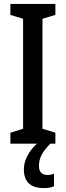

<svg xmlns="http://www.w3.org/2000/svg" viewBox="-20 -734 336 981"><path d="M263 0H33V-56L98 -76V-638L33 -658V-714H263V-658L197 -638V-76L263 -56ZM179 113Q179 160 223 160Q235 160 242.5 158Q250 156 256 153V217Q247 222 233.5 224.5Q220 227 204 227Q102 227 102 131Q102 94 123 56.5Q144 19 184 -13L237 0Q204 34 191.5 59.5Q179 85 179 113Z"/></svg>

Font: Noto Sans Thai ExtCond Med
Style: Regular
Weight: 500
Width: 2
Designer: Monotype Design Team
Foundry: Monotype Imaging Inc.
Version: Version 2.002; ttfautohint (v1.8.4.7-5d5b)